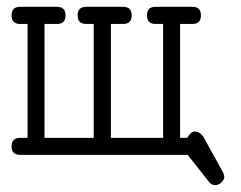

<svg xmlns="http://www.w3.org/2000/svg" viewBox="-20 -450 700 558"><path d="M302.2 -380.4H337.9C354.5 -380.4 362.8 -388.7 362.8 -405.3C362.8 -421.9 354.5 -430.2 337.9 -430.2H230.5C213.9 -430.2 205.6 -421.9 205.6 -405.3C205.6 -388.7 213.9 -380.4 230.5 -380.4H252.4V-49.3H109.4V-380.4H145.5C162.1 -380.4 170.4 -388.7 170.4 -405.3C170.4 -421.9 162.1 -430.2 145.5 -430.2H38.1C21.8 -430.2 13.7 -421.9 13.7 -405.3C13.7 -388.7 21.8 -380.4 38.1 -380.4H60.1V-49.3H38.1C21.8 -49.3 13.7 -41 13.7 -24.4C13.7 -8.1 21.8 0 38.1 0H85H276.4H277.8H479H525.4L585.4 76.2C590.7 84 597 87.9 604.5 87.9C612.3 87.9 618.8 85.2 624 79.8C629.2 74.5 631.8 69.2 631.8 64C631.8 60.1 630.5 55.5 627.9 50.3L570.3 -53.7C566.7 -58.6 562.7 -62.2 558.3 -64.5C554 -66.7 550 -67.9 546.4 -67.9C539.9 -67.9 533.9 -63.8 528.3 -55.7L523.9 -49.3H503.4V-380.4H539.6C555.8 -380.4 564 -388.7 564 -405.3C564 -421.9 555.8 -430.2 539.6 -430.2H432.1C415.5 -430.2 407.2 -421.9 407.2 -405.3C407.2 -388.7 415.5 -380.4 432.1 -380.4H454.1V-49.3H302.2Z"/></svg>

Font: Nathan
Style: Regular
Weight: 400
Designer: Peter Wiegel
Foundry: Peter Wiegel
Version: Version 1.001 2009